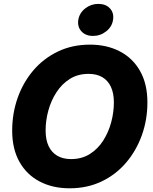

<svg xmlns="http://www.w3.org/2000/svg" viewBox="-20 -971 799 1001"><path d="M342.8 10.7Q254.4 10.7 186.8 -24.7Q119.1 -60.1 81.3 -127.4Q43.5 -194.8 43.5 -290Q43.5 -379.9 72 -460.7Q100.6 -541.5 153.8 -604Q207 -666.5 282 -702.4Q356.9 -738.3 449.2 -738.3Q537.1 -738.3 604.7 -703.1Q672.4 -668 710.4 -600.6Q748.5 -533.2 748.5 -437Q748.5 -346.7 719.5 -265.9Q690.4 -185.1 637 -122.6Q583.5 -60.1 509 -24.7Q434.6 10.7 342.8 10.7ZM350.6 -141.6Q406.2 -141.6 448.2 -168Q490.2 -194.3 518.1 -238Q545.9 -281.7 559.8 -333.7Q573.7 -385.7 573.7 -437Q573.7 -485.4 558.1 -518.6Q542.5 -551.8 513.2 -568.8Q483.9 -585.9 441.9 -585.9Q386.2 -585.9 344.2 -559.6Q302.2 -533.2 274.2 -489.7Q246.1 -446.3 231.9 -394.3Q217.8 -342.3 217.8 -291Q217.8 -242.2 233.6 -209Q249.5 -175.8 279.1 -158.7Q308.6 -141.6 350.6 -141.6ZM464.8 -783.7Q426.3 -783.7 404.5 -807.6Q382.8 -831.5 388.2 -867.2Q394 -903.3 424.1 -927Q454.1 -950.7 492.7 -950.7Q531.7 -950.7 553.5 -927Q575.2 -903.3 569.3 -867.2Q564 -831.5 533.7 -807.6Q503.4 -783.7 464.8 -783.7Z"/></svg>

Font: Inter 24pt ExtraBold
Style: Italic
Weight: 800
Italic angle: -9.3988°
Designer: Rasmus Andersson
Foundry: rsms
Version: Version 4.001;git-66647c0bb